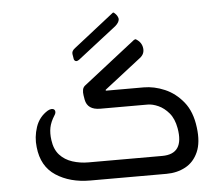

<svg xmlns="http://www.w3.org/2000/svg" viewBox="-49 -726 872 780"><g transform="rotate(-5 386.5 -336.0)"><path d="M444 -616 286 -493Q276 -486 270.5 -489Q265 -492 264 -498Q263 -502 262.5 -507.5Q262 -513 261 -516Q258 -530 273 -541L436 -669Q441 -674 445 -669Q457 -659 460 -646Q462 -632 444 -616ZM599 0H288Q206 0 148.5 -37.5Q91 -75 83 -154Q78 -195 91.5 -235.5Q105 -276 141 -298Q150 -303 157 -303Q168 -303 170.5 -294.5Q173 -286 166 -276Q150 -251 145.5 -228Q141 -205 145 -177Q150 -139 170.5 -116.5Q191 -94 222 -84Q253 -74 287 -74H588Q679 -74 660 -181Q653 -220 633.5 -243Q614 -266 590.5 -276.5Q567 -287 547 -287H354Q302 -287 294 -329L291 -347Q289 -359 291 -370Q293 -381 303 -388L514 -553Q520 -557 523 -555Q546 -541 549 -517Q552 -493 532 -478L383 -362Q382 -361 382.5 -359.5Q383 -358 384 -358H537Q580 -358 623 -339.5Q666 -321 698 -281.5Q730 -242 738 -177Q746 -116 728.5 -76.5Q711 -37 676.5 -18.5Q642 0 599 0Z"/></g></svg>

Font: Zain
Style: Italic
Weight: 400
Italic angle: -10°
Designer: Zain,Boutros
Foundry: Mobile Telecommunications Company (Zain), 2024
Version: Version 1.51; ttfautohint (v1.8.4)